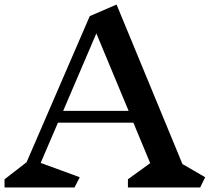

<svg xmlns="http://www.w3.org/2000/svg" viewBox="-23 -825 923 845"><path d="M858 0H540V-36L638 -107L564 -285H232L156 -108L328 -45L305 0H-3V-36L94 -111L372 -754L490 -805L780 -103L880 -45ZM401 -678 255 -337H543Z"/></svg>

Font: InknutAntiqua
Style: Medium
Weight: 500
Designer: Claus Eggers Srensen
Foundry: Claus Eggers Srensen
Version: Version 1.000; ttfautohint (v1.2) -l 7 -r 28 -G 50 -x 13 -D 